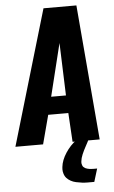

<svg xmlns="http://www.w3.org/2000/svg" viewBox="-70 -854 684 1147"><g transform="rotate(-5 272.0 -280.0)"><path d="M447.8 250Q439 250 430.2 250Q421.4 250 412.1 250Q409.2 250 405.8 250Q390.1 250 374.5 248Q356 245.6 338.9 241.9Q321.8 238.3 307.4 230.2Q293 222.2 283 211.2Q272.9 200.2 268.1 183.1Q264.6 171.9 264.6 158.2Q264.6 151.4 265.6 144.5Q270 104 297.9 61.3Q325.7 18.6 363.3 -8.3H436.5Q431.2 4.9 416.7 31Q402.3 57.1 392.8 79.6Q383.3 102.1 381.3 122.1Q380.4 130.4 381.8 137Q383.3 143.6 385.5 148.4Q387.7 153.3 392.8 157.2Q397.9 161.1 402.1 163.6Q406.2 166 413.6 167.7Q420.9 169.4 425.5 170.2Q430.2 170.9 438.5 171.4Q446.8 171.9 450.4 171.9Q454.1 171.9 462.2 171.9Q470.2 171.9 471.7 171.9ZM235.4 -279.3H324.2L313 -594.7ZM-3.4 0 235.8 -809.6H433.1L502 0H339.4L329.1 -173.3H208.5L162.6 0Z"/></g></svg>

Font: Oswald
Style: Bold
Weight: 700
Designer: Vernon Adams
Foundry: Vernon Adams
Version: 3.0; ttfautohint (v0.94.23-7a4d-dirty) -l 8 -r 50 -G 200 -x 